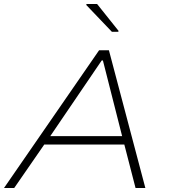

<svg xmlns="http://www.w3.org/2000/svg" viewBox="-29 -939 845 959"><path d="M-9 0 466 -688H515L697 0H648L592 -217H192L42 0ZM222 -259H581L485 -637H479ZM530 -780 402 -914 403 -919H456L563 -785L562 -780Z"/></svg>

Font: Saira Expanded ExtraLight
Style: Italic
Weight: 250
Width: 7
Italic angle: -12°
Designer: Hector Gatti with collaboration of the Omnibus-Type team
Foundry: Omnibus-Type
Version: Version 1.101